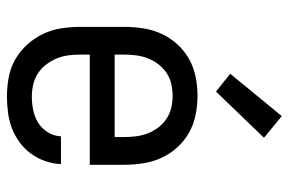

<svg xmlns="http://www.w3.org/2000/svg" viewBox="-156 -648 813 540"><g transform="rotate(90 250.0 -378.5)"><path d="M252 8Q225 8 198 3Q171 -2 147.5 -15.5Q124 -29 105.5 -49.5Q87 -70 75.5 -94.5Q64 -119 60 -146Q56 -173 56 -200V-320Q56 -347 60 -374Q64 -401 75 -425.5Q86 -450 104.5 -470.5Q123 -491 146 -504Q169 -517 196 -522.5Q223 -528 250 -528Q277 -528 304 -522.5Q331 -517 354 -504Q377 -491 395.5 -470.5Q414 -450 425 -425.5Q436 -401 440 -374Q444 -347 444 -320V-225H134V-200Q134 -183 136 -166Q138 -149 144.5 -133Q151 -117 161.5 -103Q172 -89 186.5 -79.5Q201 -70 218 -66Q235 -62 252 -62Q271 -62 290.5 -66Q310 -70 326 -80Q342 -90 352.5 -107Q363 -124 364 -144H442Q441 -121 433.5 -99.5Q426 -78 412.5 -59.5Q399 -41 380.5 -27.5Q362 -14 341 -6Q320 2 297 5Q274 8 252 8ZM366 -295V-320Q366 -337 364 -354Q362 -371 356 -387Q350 -403 339.5 -417Q329 -431 315 -440.5Q301 -450 284 -454Q267 -458 250 -458Q233 -458 216 -454Q199 -450 185 -440.5Q171 -431 160.5 -417Q150 -403 144 -387Q138 -371 136 -354Q134 -337 134 -320V-295ZM238 -580 188 -620 307 -765 368 -715Z"/></g></svg>

Font: Iosevka Term SS14
Style: Regular
Weight: 400
Monospace: yes
Designer: Belleve Invis
Foundry: Belleve Invis
Version: Version 24.1.1; ttfautohint (v1.8.4)